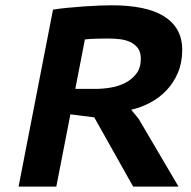

<svg xmlns="http://www.w3.org/2000/svg" viewBox="-20 -691 707 711"><path d="M176.3 -655.3Q199.7 -659.2 230 -662.1Q260.3 -665 290.5 -667.2Q320.8 -669.4 348.4 -670.4Q376 -671.4 394.5 -671.4Q456.1 -671.4 504.4 -661.6Q552.7 -651.9 586.2 -631.3Q619.6 -610.8 637.2 -579.8Q654.8 -548.8 654.8 -506.3Q654.8 -460 639.2 -422.6Q623.5 -385.3 597.4 -357.4Q571.3 -329.6 537.1 -311.3Q502.9 -293 465.8 -284.7L493.7 -250.5L641.1 0H473.1L329.1 -256.3L240.7 -267.6L188.5 0H48.8ZM381.8 -548.3Q370.6 -548.3 358.2 -548.1Q345.7 -547.9 333.7 -547.6Q321.8 -547.4 311.3 -546.6Q300.8 -545.9 294.4 -544.9L258.8 -361.8H335Q360.8 -361.8 390.1 -366.7Q419.4 -371.6 444.1 -384.3Q468.8 -397 485.1 -418.5Q501.5 -439.9 501.5 -473.6Q501.5 -498 490.5 -512.7Q479.5 -527.3 462.2 -535.4Q444.8 -543.5 423.6 -545.9Q402.3 -548.3 381.8 -548.3Z"/></svg>

Font: PT Astra Sans
Style: Bold Italic
Weight: 700
Italic angle: -16°
Designer: A.Korolkova, I. Chaeva
Foundry: ParaType Ltd
Version: Version 1.002W